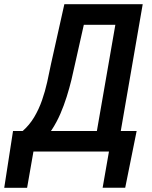

<svg xmlns="http://www.w3.org/2000/svg" viewBox="-77 -731 735 926"><path d="M492.7 -99.1 475.1 0H56.2L73.7 -99.1ZM101.6 -99.1 53.7 174.8H-56.6L-14.2 -99.1ZM582 -99.1 526.9 174.3H418L465.8 -99.1ZM522.5 -710.9 504.9 -611.3H238.8L256.8 -710.9ZM611.3 -710.9 488.3 0H373L496.6 -710.9ZM233.4 -710.9H349.6L284.7 -421.9Q277.3 -386.7 267.6 -346.4Q257.8 -306.2 244.6 -264.2Q231.4 -222.2 214.1 -182.1Q196.8 -142.1 173.8 -106.7Q150.9 -71.3 122.1 -43.7Q93.3 -16.1 56.6 0H-8.3L6.3 -99.1L31.2 -98.1Q64.9 -127.4 87.9 -166Q110.8 -204.6 125.7 -247.6Q140.6 -290.5 150.6 -335.2Q160.6 -379.9 168.9 -421.9Z"/></svg>

Font: Roboto Condensed Medium
Style: Italic
Weight: 500
Italic angle: -12°
Designer: Christian Robertson
Foundry: Google
Version: Version 3.0; 2020